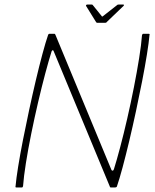

<svg xmlns="http://www.w3.org/2000/svg" viewBox="-20 -821 680 841"><path d="M468 -77Q470 -73 473.5 -73.5Q477 -74 479 -80Q491 -118 506.5 -176.5Q522 -235 537.5 -302.5Q553 -370 566.5 -438.5Q580 -507 589.5 -566.5Q599 -626 602 -667Q604 -673 607 -673H632Q634 -673 635 -672Q636 -671 635 -669Q632 -635 623.5 -582Q615 -529 602.5 -465Q590 -401 575.5 -333.5Q561 -266 546 -203Q531 -140 517 -88Q503 -36 492 -4Q491 -2 489 -1Q487 0 485 0H465Q461 0 461 -4L215 -597Q214 -601 211 -601Q208 -601 206 -596Q194 -558 178.5 -500Q163 -442 147 -373.5Q131 -305 117 -236Q103 -167 93.5 -107Q84 -47 81 -6Q80 0 76 0H51Q49 0 48 -1Q47 -2 48 -4Q51 -38 59.5 -91Q68 -144 80.5 -207.5Q93 -271 107.5 -338.5Q122 -406 137 -469.5Q152 -533 166 -585Q180 -637 191 -669Q192 -671 193.5 -672Q195 -673 196 -673H219Q221 -673 223 -668ZM406 -721Q403 -721 401 -724L357 -795Q356 -797 357.5 -799Q359 -801 362 -801H382Q386 -801 387 -798L425 -751Q427 -746 432 -751L492 -798Q494 -801 499 -801H520Q523 -801 523 -799Q523 -797 521 -795L447 -724Q446 -721 440 -721Z"/></svg>

Font: Glory Thin Thin
Style: Italic
Weight: 250
Italic angle: -12°
Version: Version 1.011